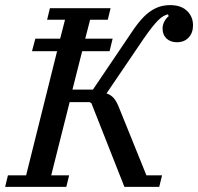

<svg xmlns="http://www.w3.org/2000/svg" viewBox="-38 -730 774 750"><path d="M-7 -45H64L185 -530H87L100 -579H197L216 -653H146L157 -698H394L383 -653H314L295 -579H402L390 -530H283L245 -380H325L475 -602Q496 -634 515 -655Q534 -676 552.5 -688Q571 -700 589 -705Q607 -710 627 -710Q669 -710 692.5 -687.5Q716 -665 716 -631Q716 -602 699 -583.5Q682 -565 653 -565Q628 -565 612.5 -579.5Q597 -594 597 -619Q597 -632 603.5 -645Q610 -658 621 -667L618 -674Q609 -672 599.5 -666.5Q590 -661 579.5 -650.5Q569 -640 555.5 -623Q542 -606 524 -580L378 -365Q395 -360 407 -346Q419 -332 430 -302L534 -45H595L584 0H448L319 -327L312 -331H234L162 -45H232L221 0H-18Z"/></svg>

Font: IBM Plex Serif Text
Style: Italic
Weight: 450
Italic angle: -14°
Designer: Mike Abbink, Paul van der Laan, Pieter van Rosmalen
Foundry: Bold Monday
Version: Version 3.001